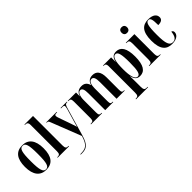

<svg xmlns="http://www.w3.org/2000/svg" viewBox="108 -1822 3109 3109"><g transform="rotate(-45 1662.5 -267.0)"><path d="M250 10C392 10 465 -80 465 -269C465 -456 387 -548 253 -548C110 -548 37 -456 37 -269C37 -81 117 10 250 10ZM252 0C192 0 169 -63 169 -269C169 -476 190 -538 251 -538C314 -538 334 -476 334 -269C334 -63 314 0 252 0Z M517 0H779V-10H772C731 -10 713 -22 713 -82V-760H517V-750H528C552 -750 583 -744 583 -686V-82C583 -22 566 -10 525 -10H517Z M817 219V229H843C945 229 1006 200 1055 30L1198 -459C1214 -514 1224 -526 1261 -526H1266V-536H1120V-526H1152C1184 -526 1193 -518 1193 -498C1193 -487 1189 -469 1184 -448L1120 -229C1110 -196 1101 -162 1093 -132C1086 -156 1076 -186 1059 -236L987 -441C979 -464 973 -484 973 -497C973 -517 984 -526 1023 -526H1031V-536H792V-526H802C825 -526 831 -516 846 -476L1044 30C993 195 943 219 817 219Z M1281 0H1535V-10H1533C1488 -10 1475 -18 1475 -78V-358C1475 -445 1499 -515 1547 -515C1591 -515 1606 -473 1606 -380V0H1791V-10H1787C1745 -10 1735 -18 1735 -81V-371C1735 -453 1757 -515 1806 -515C1851 -515 1867 -470 1867 -380V0H2053V-10H2050C2008 -10 1997 -18 1997 -80V-359C1997 -490 1947 -548 1859 -548C1790 -548 1747 -511 1733 -449H1731C1710 -520 1670 -548 1608 -548C1533 -548 1493 -511 1476 -450H1474V-536H1285V-526H1288C1331 -526 1346 -517 1346 -456V-80C1346 -18 1330 -10 1286 -10H1281Z M2083 229H2360V219H2341C2296 219 2280 204 2280 140V36C2280 -11 2280 -57 2278 -104H2280C2298 -29 2327 10 2400 10C2504 10 2564 -76 2564 -270C2564 -462 2505 -548 2401 -548C2331 -548 2295 -512 2280 -434H2278V-536H2092V-526H2097C2126 -526 2149 -519 2149 -462V140C2149 204 2134 219 2088 219H2083ZM2364 -11C2306 -11 2279 -100 2279 -268C2279 -433 2303 -525 2360 -525C2414 -525 2434 -459 2434 -268C2434 -80 2415 -11 2364 -11Z M2742 -633C2777 -633 2806 -653 2806 -698C2806 -744 2777 -763 2742 -763C2707 -763 2680 -744 2680 -698C2680 -653 2707 -633 2742 -633ZM2615 0H2877V-10H2867C2829 -10 2811 -23 2811 -82V-536H2614V-526H2627C2664 -526 2682 -513 2682 -456V-84C2682 -24 2665 -10 2626 -10H2615Z M3132 10C3259 10 3295 -53 3295 -96C3295 -119 3285 -138 3262 -142C3252 -40 3216 -2 3162 -2C3089 -2 3060 -67 3060 -268C3060 -482 3081 -538 3132 -538C3173 -538 3188 -502 3188 -366C3278 -366 3295 -407 3295 -441C3295 -500 3248 -548 3136 -548C3012 -548 2929 -482 2929 -267C2929 -58 3011 10 3132 10Z"/></g></svg>

Font: Noto Serif Display ExtraCondensed
Style: Bold
Weight: 700
Width: 2
Designer: Monotype Design Team
Foundry: Monotype Imaging Inc.
Version: Version 2.009